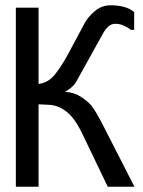

<svg xmlns="http://www.w3.org/2000/svg" viewBox="-20 -723 540 727"><path d="M476 -610Q463 -620 447.5 -626.5Q432 -633 417 -633Q401 -633 389.5 -622Q378 -611 371 -598L270 -416Q263 -403 251.5 -393Q240 -383 226 -375Q259 -374 285.5 -357Q312 -340 326 -323Q343 -302 371 -247L489 -16H388L290 -220Q262 -277 231.5 -300.5Q201 -324 168 -326L126 -328V-16H40V-694H126V-405Q163 -410 187.5 -440.5Q212 -471 235 -513L302 -638Q315 -661 340.5 -682Q366 -703 399 -703Q426 -703 449 -697Q472 -691 488 -677V-610Z"/></svg>

Font: D2Coding ligature
Style: Regular
Weight: 400
Monospace: yes
Designer: Yong-Rak Park; Jeong-Hwan Yoon; Sang-Min Lee;
Foundry: NHN Corporation
Version: Version 1.3.2; Build 20180524